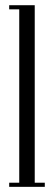

<svg xmlns="http://www.w3.org/2000/svg" viewBox="-20 -724 206 744"><path d="M54.6 0V-703.8H114.6V0ZM114.6 0V-16H153.6V0ZM15.6 0V-16H54.6V0ZM15.6 -687.8V-703.8H54.6V-687.8Z"/></svg>

Font: Emberly Black
Style: Regular
Weight: 900
Designer: Rajesh Rajput
Foundry: Rajesh Rajput
Version: Version 1.000